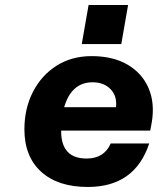

<svg xmlns="http://www.w3.org/2000/svg" viewBox="-20 -734 627 763"><path d="M332 -714H489L462 -559H305ZM77 -220Q77 -303 111 -369Q145 -435 205 -473Q265 -511 344 -511Q429 -511 487 -477Q545 -443 570.5 -383.5Q596 -324 583 -247L577 -215H223V-213Q223 -104 324 -104Q394 -104 420 -164H573Q516 9 329 9Q210 9 143.5 -51.5Q77 -112 77 -220ZM348 -407Q264 -407 235 -308H441Q446 -352 419.5 -379.5Q393 -407 348 -407Z"/></svg>

Font: Overused Grotesk
Style: Bold Italic
Weight: 700
Italic angle: -10°
Version: Version 0.003